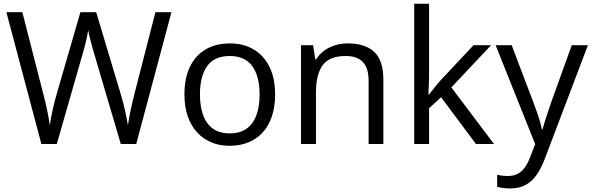

<svg xmlns="http://www.w3.org/2000/svg" viewBox="-20 -780 3205 1040"><path d="M908.7 -713.9 717.8 0H634.3L492.7 -480.5Q486.3 -501 480.7 -521.7Q475.1 -542.5 470.2 -561.3Q465.3 -580.1 462.2 -594.5Q459 -608.9 457.5 -616.2Q456.5 -608.9 453.9 -594.7Q451.2 -580.6 447 -562Q442.9 -543.5 437.3 -522.5Q431.6 -501.5 425.3 -480L287.6 0H204.1L14.6 -713.9H101.1L215.8 -266.1Q221.7 -243.7 226.8 -221.9Q231.9 -200.2 236.1 -179.7Q240.2 -159.2 243.7 -139.6Q247.1 -120.1 250 -101.6Q252.4 -120.6 256.3 -141.4Q260.3 -162.1 264.9 -183.6Q269.5 -205.1 275.1 -227.1Q280.8 -249 287.1 -271L415.5 -713.9H501L634.8 -267.6Q641.6 -244.6 647.5 -222.2Q653.3 -199.7 658 -178.5Q662.6 -157.2 666.3 -137.9Q669.9 -118.7 672.9 -101.6Q676.3 -125.5 681.2 -151.9Q686 -178.2 692.6 -207Q699.2 -235.8 707 -266.6L821.8 -713.9Z M1470.2 -268.6Q1470.2 -202.6 1453.1 -150.9Q1436 -99.1 1403.8 -63.5Q1371.6 -27.8 1325.9 -9Q1280.3 9.8 1222.7 9.8Q1168.9 9.8 1124.3 -9Q1079.6 -27.8 1047.1 -63.5Q1014.6 -99.1 996.8 -150.9Q979 -202.6 979 -268.6Q979 -356.4 1008.8 -418.2Q1038.6 -480 1094 -512.5Q1149.4 -544.9 1226.1 -544.9Q1299.3 -544.9 1354.2 -512.2Q1409.2 -479.5 1439.7 -417.7Q1470.2 -356 1470.2 -268.6ZM1063 -268.6Q1063 -204.1 1080.1 -156.7Q1097.2 -109.4 1132.8 -83.5Q1168.5 -57.6 1224.6 -57.6Q1280.3 -57.6 1316.2 -83.5Q1352.1 -109.4 1369.1 -156.7Q1386.2 -204.1 1386.2 -268.6Q1386.2 -332.5 1369.1 -379.2Q1352.1 -425.8 1316.4 -451.2Q1280.8 -476.6 1224.1 -476.6Q1140.6 -476.6 1101.8 -421.4Q1063 -366.2 1063 -268.6Z M1863.8 -544.9Q1959 -544.9 2007.8 -498.3Q2056.6 -451.7 2056.6 -348.6V0H1976.6V-343.3Q1976.6 -410.2 1946 -443.4Q1915.5 -476.6 1852.5 -476.6Q1763.7 -476.6 1727.5 -426.3Q1691.4 -376 1691.4 -280.3V0H1610.4V-535.2H1675.8L1688 -458H1692.4Q1709.5 -486.3 1735.8 -505.6Q1762.2 -524.9 1794.9 -534.9Q1827.6 -544.9 1863.8 -544.9Z M2304.2 -759.8V-365.2Q2304.2 -345.7 2302.7 -317.6Q2301.3 -289.6 2300.3 -268.1H2303.7Q2314 -280.8 2333.7 -305.7Q2353.5 -330.6 2367.2 -345.7L2544.9 -535.2H2640.1L2424.8 -306.6L2655.8 0H2558.1L2369.1 -253.4L2304.2 -193.8V0H2223.6V-759.8Z M2664.6 -535.2H2751.5L2869.6 -224.6Q2879.9 -197.3 2888.7 -172.1Q2897.5 -147 2904.3 -124Q2911.1 -101.1 2915 -79.6H2918.5Q2925.3 -104 2938 -143.8Q2950.7 -183.6 2965.3 -225.1L3077.1 -535.2H3164.6L2931.6 78.6Q2913.1 127.9 2888.4 164.6Q2863.8 201.2 2828.6 220.9Q2793.5 240.7 2743.7 240.7Q2720.7 240.7 2703.1 238Q2685.5 235.4 2672.9 231.9V167Q2683.6 169.4 2699 171.4Q2714.4 173.3 2731 173.3Q2761.2 173.3 2783.4 161.9Q2805.7 150.4 2821.8 128.4Q2837.9 106.4 2849.6 76.2L2878.9 1Z"/></svg>

Font: Wonky
Style: Regular
Weight: 400
Designer: Monotype Design Team
Foundry: Monotype Imaging Inc.
Version: Version 3.000